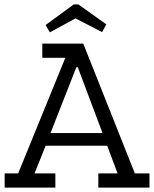

<svg xmlns="http://www.w3.org/2000/svg" viewBox="-20 -847 695 867"><path d="M424 0V-64H511L464 -189H186L136 -64H230V0H1V-64H62L275 -586H171V-650H356L589 -64H655V0ZM331 -544H325L208 -246H443ZM441 -702 321 -764 205 -701 186 -734 313 -827H334L460 -737Z"/></svg>

Font: Zilla Slab Regular
Style: Regular
Weight: 400
Designer: Typotheque.com
Foundry: Typotheque type foundry
Version: Version 1.0; 2017